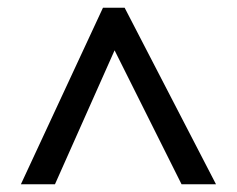

<svg xmlns="http://www.w3.org/2000/svg" viewBox="-20 -739 612 496"><path d="M34 -263H122L276 -609L449 -263H538L302 -719H246Z"/></svg>

Font: Noto Sans Hanifi Rohingya Medium
Style: Regular
Weight: 500
Designer: Monotype Design Team and DaltonMaag
Foundry: Google LLC
Version: Version 2.102